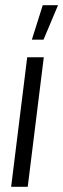

<svg xmlns="http://www.w3.org/2000/svg" viewBox="-20 -721 244 741"><path d="M87 0H23L85 -500H149ZM103 -568 145 -701H204L148 -568Z"/></svg>

Font: Kulim Park Light
Style: Italic
Weight: 300
Italic angle: -8°
Designer: Noponies / Dale Sattler
Foundry: Noponies
Version: Version 1.000; ttfautohint (v1.8.3)